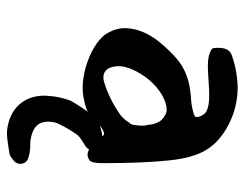

<svg xmlns="http://www.w3.org/2000/svg" viewBox="-95 -388 696 546"><g transform="rotate(90 253.0 -115.0)"><path d="M231 -2Q203 -2 172.5 -10.5Q142 -19 117 -33.5Q92 -48 79 -65Q59 -95 60 -125Q62 -174 100 -221Q126 -252 147.5 -270Q169 -288 194.5 -297.5Q220 -307 256 -310Q264 -310 277.5 -312Q291 -314 302 -317.5Q313 -321 313 -325Q313 -339 301 -351Q287 -362 250 -362Q243 -362 232.5 -361.5Q222 -361 208 -360Q194 -359 184 -358.5Q174 -358 169 -358Q136 -358 120 -369Q116 -370 116 -388Q116 -419 137 -426Q159 -434 181 -438Q203 -442 226 -443Q284 -443 333.5 -417.5Q383 -392 406 -354Q429 -317 436 -249Q440 -212 442 -164Q444 -116 444 -58Q444 -26 435 -21Q427 -16 420 -16Q414 -16 405 -20Q401 -14 395.5 -10Q390 -6 383 -2Q376 2 371 6Q366 10 363 14Q345 39 332 67Q326 79 326 97Q326 138 377 146Q381 147 393 147Q404 147 407 148Q416 148 431 153Q446 160 446 176Q446 185 438 193L430 199Q425 204 417 206Q393 210 376.5 212Q360 214 352 213Q305 208 278.5 179.5Q252 151 252 107L253 92Q255 63 266 33Q283 3 298 -17Q287 -10 254 -4Q247 -3 241.5 -2.5Q236 -2 231 -2ZM200 -61Q207 -61 213 -63Q260 -77 305 -108Q315 -115 323 -126Q331 -137 333 -140Q335 -143 336.5 -157.5Q338 -172 337 -181Q335 -184 334 -197Q333 -204 330.5 -209.5Q328 -215 326 -220Q321 -228 310 -235Q299 -242 290 -241Q271 -240 249 -227Q227 -214 208 -192Q189 -169 178.5 -145.5Q168 -122 168 -102Q170 -75 183 -66Q191 -61 200 -61ZM362 -63Q356 -63 349.5 -59.5Q343 -56 337 -51Q351 -56 367 -58Q365 -62 362 -63Z"/></g></svg>

Font: Mansalva
Style: Regular
Weight: 400
Designer: Carolina Short
Foundry: Carolina Short
Version: Version 2.112; ttfautohint (v1.8.4.7-5d5b)